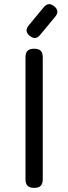

<svg xmlns="http://www.w3.org/2000/svg" viewBox="-20 -914 332 934"><path d="M146 0Q124.5 0 114.2 -10.2Q104 -20.5 104 -42V-635Q104 -657 114.2 -667Q124.5 -677 146 -677Q168 -677 178 -667Q188 -657 188 -635V-42Q188 -20.5 178 -10.2Q168 0 146 0ZM124 -740Q153.5 -716.5 175 -744L248 -832Q272 -861 244 -883Q216 -906.5 193 -879L120 -791Q96.5 -763 124 -740Z"/></svg>

Font: Jura Light
Style: Bold
Weight: 700
Version: Version 5.104